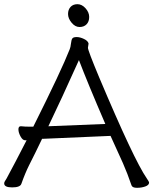

<svg xmlns="http://www.w3.org/2000/svg" viewBox="-21 -888 732 917"><path d="M405 -807Q405 -785 392.5 -772Q380 -759 359 -759Q338 -759 321 -779.5Q304 -800 304 -821Q304 -842 316 -855Q328 -868 349 -868Q370 -868 387.5 -848.5Q405 -829 405 -807ZM402 -680 399 -660Q399 -647 452 -520Q619 -124 680 -36Q691 -20 691 -16Q691 -4 673 2.5Q655 9 633 9Q611 9 607 -3Q588 -59 566 -109L507 -239L184 -225H180Q164 -191 148 -159L118 -99Q99 -61 81 -10Q75 7 37 7Q-1 7 -1 -12Q-1 -18 3 -23.5Q7 -29 11 -36.5Q15 -44 24.5 -62Q34 -80 53.5 -116.5Q73 -153 106 -218H99Q87 -218 77 -236.5Q67 -255 67 -270Q67 -285 78 -285H80Q98 -283 119 -283H138Q273 -553 312 -653Q316 -662 318 -680.5Q320 -699 325 -705Q330 -711 345.5 -711Q361 -711 380 -702Q399 -693 402 -680ZM482 -296Q397 -493 356 -601Q273 -416 210 -285Z"/></svg>

Font: QiushuiShotai
Style: Regular
Weight: 600
Designer: Fontworks Inc.
Foundry: Fontworks Inc.
Version: Version 1.250